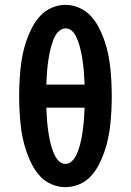

<svg xmlns="http://www.w3.org/2000/svg" viewBox="-20 -764 540 792"><path d="M250 8Q221 8 193.5 -3.5Q166 -15 146 -36.5Q126 -58 112.5 -84Q99 -110 89.5 -137.5Q80 -165 74 -193.5Q68 -222 65 -251Q62 -280 60.5 -309Q59 -338 59 -368Q59 -397 60.5 -426Q62 -455 65 -484Q68 -513 74 -541.5Q80 -570 89.5 -597.5Q99 -625 112.5 -651Q126 -677 146 -698.5Q166 -720 193.5 -732Q221 -744 250 -744Q279 -744 306.5 -732Q334 -720 354 -698.5Q374 -677 387.5 -651Q401 -625 410.5 -597.5Q420 -570 426 -541.5Q432 -513 435 -484Q438 -455 439.5 -426Q441 -397 441 -367Q441 -338 439.5 -309Q438 -280 435 -251Q432 -222 426 -193.5Q420 -165 410.5 -137.5Q401 -110 387.5 -84Q374 -58 354 -36.5Q334 -15 306.5 -3.5Q279 8 250 8ZM171 -415H329Q328 -428 327.5 -441Q327 -454 326 -467Q325 -480 323.5 -493Q322 -506 320 -519Q318 -532 315.5 -544.5Q313 -557 309.5 -570Q306 -583 301.5 -595Q297 -607 291 -618.5Q285 -630 274.5 -638.5Q264 -647 251 -647Q238 -647 227 -638.5Q216 -630 209.5 -619Q203 -608 198.5 -595.5Q194 -583 190.5 -570.5Q187 -558 184.5 -545Q182 -532 180 -519.5Q178 -507 176.5 -494Q175 -481 174 -468Q173 -455 172.5 -442Q172 -429 171 -415ZM250 -88Q263 -88 273.5 -96.5Q284 -105 290.5 -116.5Q297 -128 301.5 -140Q306 -152 309.5 -164.5Q313 -177 315.5 -190Q318 -203 320 -216Q322 -229 323.5 -242Q325 -255 326 -267.5Q327 -280 327.5 -293Q328 -306 329 -320H171Q172 -306 172.5 -293Q173 -280 174 -267.5Q175 -255 176.5 -242Q178 -229 180 -216Q182 -203 184.5 -190Q187 -177 190.5 -164.5Q194 -152 198.5 -140Q203 -128 209.5 -116.5Q216 -105 226.5 -96.5Q237 -88 250 -88Z"/></svg>

Font: Zed Mono
Style: Bold
Weight: 700
Monospace: yes
Designer: Belleve Invis
Foundry: Belleve Invis
Version: Version 1.0.0; ttfautohint (v1.8.4)